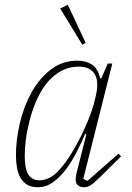

<svg xmlns="http://www.w3.org/2000/svg" viewBox="-20 -775 554 807"><path d="M139 12Q112 12 94.5 1.5Q77 -9 66.5 -27Q56 -45 51.5 -69.5Q47 -94 47 -121Q47 -187 63.5 -257.5Q80 -328 112.5 -386.5Q145 -445 193.5 -482.5Q242 -520 305 -520Q341 -520 366 -504Q391 -488 401 -446H406L433 -508H452L330 -23L348 -15L478 -129L489 -118L405 -35Q376 -6 361.5 3Q347 12 333 12Q319 12 308.5 4.5Q298 -3 298 -20Q298 -33 303 -53L343 -210L338 -212Q323 -177 303 -137.5Q283 -98 258.5 -65Q234 -32 204 -10Q174 12 139 12ZM148 -17Q166 -17 188.5 -28Q211 -39 232 -64Q256 -91 278 -126.5Q300 -162 319 -200Q338 -238 352.5 -274.5Q367 -311 375 -340L380 -361Q398 -429 379 -462Q360 -495 311 -495Q273 -495 240.5 -478.5Q208 -462 182 -432Q156 -402 136.5 -360Q117 -318 104 -267Q93 -224 88.5 -187Q84 -150 84 -121Q84 -99 86.5 -80Q89 -61 96 -47Q103 -33 115.5 -25Q128 -17 148 -17ZM233 -739 265 -755 340 -595 326 -587Z"/></svg>

Font: IBM Plex Serif ExtraLight
Style: Italic
Weight: 200
Italic angle: -14°
Designer: Mike Abbink, Paul van der Laan, Pieter van Rosmalen
Foundry: Bold Monday
Version: Version 2.5